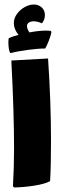

<svg xmlns="http://www.w3.org/2000/svg" viewBox="-20 -824 285 847"><path d="M37 -2Q42 -82 42 -168Q42 -329 30 -557L192 -566Q205 -374 205 -202Q205 -93 201 -25Q180 -13 134 -5.5Q88 2 43 3ZM207 -683Q205 -669 195 -643.5Q185 -618 179 -610Q148 -610 103.5 -604Q59 -598 25 -590Q21 -596 19 -609.5Q17 -623 17 -637Q17 -652 19 -656Q37 -664 62 -670Q41 -695 41 -722Q41 -743 54.5 -762Q68 -781 88.5 -792.5Q109 -804 129 -804Q145 -804 156 -797Q178 -784 178 -757Q178 -737 165 -721Q145 -730 129 -730Q116 -730 107.5 -724.5Q99 -719 99 -710Q99 -696 110 -681Q150 -689 184 -689L203 -688Z"/></svg>

Font: Lalezar
Style: Regular
Weight: 400
Designer: Borna Izadpanah
Foundry: Borna Izadpanah
Version: Version 1.004